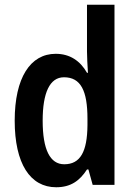

<svg xmlns="http://www.w3.org/2000/svg" viewBox="-20 -780 568 810"><path d="M217 10C278 10 316 -17 347 -65H353L371 0H463V-760H347V-563C347 -539 349 -506 351 -473H347C318 -524 274 -553 215 -553C108 -553 42 -452 42 -271C42 -90 107 10 217 10ZM251 -87C191 -87 160 -149 160 -271C160 -389 190 -454 250 -454C321 -454 349 -397 349 -279V-252C348 -140 319 -87 251 -87Z"/></svg>

Font: Noto Sans Khmer Condensed SemiBold
Style: Regular
Weight: 600
Width: 3
Designer: Danh Hong and the Monotype Design Team
Foundry: Monotype Imaging Inc.
Version: Version 2.004